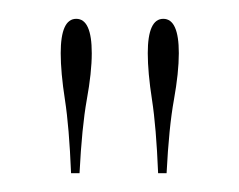

<svg xmlns="http://www.w3.org/2000/svg" viewBox="-20 -782 254 204"><path d="M55.5 -598Q53.5 -647 49 -676Q44.5 -705 44.5 -725.5Q44.5 -762 61 -762Q77.5 -762 77.5 -725.5Q77.5 -705 72.2 -676Q67 -647 64.5 -598ZM148 -598Q146 -647 141.5 -676Q137 -705 137 -725.5Q137 -762 153.5 -762Q170 -762 170 -725.5Q170 -705 164.8 -676Q159.5 -647 157 -598Z"/></svg>

Font: Imbue 100pt Thin
Style: Regular
Weight: 100
Designer: Tyler Finck
Foundry: Etcetera Type Company
Version: Version 1.102; ttfautohint (v1.8.3)